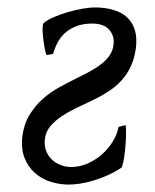

<svg xmlns="http://www.w3.org/2000/svg" viewBox="-20 -477 418 517"><path d="M40.5 -111.8Q44.9 -144.5 60.1 -168.7Q75.2 -192.9 95.2 -210.7Q115.2 -228.5 138.4 -241.2Q161.6 -253.9 182.1 -264.2Q203.1 -274.4 221.2 -284.2Q239.3 -293.9 252.9 -304.7Q266.6 -315.4 275.1 -327.9Q283.7 -340.3 285.6 -356Q289.1 -379.4 274.4 -396.5Q259.8 -413.6 228 -413.6Q189.9 -413.6 162.6 -394.3Q135.3 -375 123 -332L105.5 -328.6Q104 -331.1 102.3 -337.9Q100.6 -344.7 99.1 -353.8Q97.7 -362.8 96.4 -372.8Q95.2 -382.8 94.7 -391.6Q94.2 -400.4 95 -406.7Q95.7 -413.1 97.7 -415Q107.4 -423.3 125 -430.9Q142.6 -438.5 162.6 -444.3Q182.6 -450.2 202.1 -453.6Q221.7 -457 234.9 -457Q261.2 -457 283.4 -450.9Q305.7 -444.8 320.8 -431.6Q335.9 -418.5 342.8 -397.2Q349.6 -376 345.7 -346.2Q341.8 -317.9 331.3 -296.4Q320.8 -274.9 305.7 -258.8Q290.5 -242.7 271.7 -230.5Q252.9 -218.3 232.4 -208.5Q210.9 -198.2 188.7 -187.7Q166.5 -177.2 147.7 -165Q128.9 -152.8 116.2 -137.9Q103.5 -123 101.1 -104Q98.6 -86.9 103.5 -72.8Q108.4 -58.6 118.4 -48.6Q128.4 -38.6 142.3 -33Q156.2 -27.3 171.9 -27.3Q194.3 -27.3 215.6 -36.6Q236.8 -45.9 254.2 -61Q271.5 -76.2 283.4 -95.5Q295.4 -114.7 299.3 -135.3L318.4 -140.1Q319.8 -129.4 319.3 -110.6Q318.8 -91.8 316.9 -73.2Q314.9 -54.7 312 -40.5Q309.1 -26.4 306.2 -24.9Q290 -14.2 271.7 -5.9Q253.4 2.4 234.6 8.3Q215.8 14.2 198 17.1Q180.2 20 165 20Q140.6 20 116.5 12.5Q92.3 4.9 74 -11.2Q55.7 -27.3 45.9 -52.2Q36.1 -77.1 40.5 -111.8Z"/></svg>

Font: Gentium Plus Eur
Style: Italic
Weight: 400
Italic angle: -8°
Designer: J. Victor Gaultney, Annie Olsen, Iska Routamaa, Becca Hirsbrunner
Foundry: SIL International
Version: Version 5.000